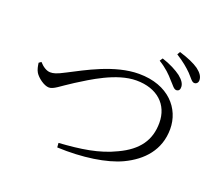

<svg xmlns="http://www.w3.org/2000/svg" viewBox="-125 -968 1251 1107"><g transform="rotate(20 500.0 -414.0)"><path d="M806 -623C828 -601 840 -579 857 -580C871 -581 878 -591 877 -608C876 -627 865 -645 838 -667C811 -687 770 -709 720 -725L708 -707C754 -679 784 -649 806 -623ZM889 -699C912 -675 924 -654 939 -654C954 -654 963 -666 962 -681C961 -703 948 -721 922 -741C895 -760 854 -778 801 -794L791 -776C837 -747 865 -723 889 -699ZM70 -467 56 -457C59 -437 62 -418 72 -401C87 -376 130 -343 160 -343C189 -343 216 -371 290 -418C365 -465 500 -554 622 -554C750 -554 829 -481 829 -369C829 -262 776 -188 663 -135C563 -86 455 -71 322 -62L324 -35C480 -28 624 -50 713 -92C821 -143 900 -228 900 -357C900 -481 806 -595 623 -595C474 -595 320 -507 226 -459C173 -431 157 -428 137 -428C116 -428 91 -443 70 -467Z"/></g></svg>

Font: Harano Aji Mincho K1
Style: Regular
Weight: 400
Foundry: Masamichi Hosoda
Version: HaranoAjiMinchoK1-Regular version 20230610;ttx 4.39.4